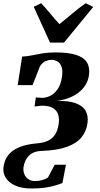

<svg xmlns="http://www.w3.org/2000/svg" viewBox="-74 -860 596 1150"><path d="M113.5 269Q56.5 269 17.5 251.5Q-21.5 234 -39.8 204.5Q-58 175 -53 140.5Q-48.5 107.5 -34 83Q-19.5 58.5 5.2 41.2Q30 24 66 13.2Q102 2.5 149 -1.5Q186.5 -4.5 213.2 -17Q240 -29.5 256 -54.2Q272 -79 277.5 -118Q282.5 -153 273 -177.8Q263.5 -202.5 238.2 -215.5Q213 -228.5 169.5 -226.5L133 -222L140.5 -276.5L176 -274Q201 -273.5 226.5 -285.8Q252 -298 271.5 -326.2Q291 -354.5 297.5 -402.5Q302.5 -437.5 294.8 -459.5Q287 -481.5 270.8 -491.5Q254.5 -501.5 233.5 -501.5Q217 -501.5 198.2 -493.5Q179.5 -485.5 165 -462.5L121 -350H32L58.5 -521Q90 -522.5 119 -528.8Q148 -535 181.5 -540.5Q215 -546 259 -546Q335.5 -546 381.8 -531.2Q428 -516.5 446.5 -486.5Q465 -456.5 459 -410.5Q454.5 -377.5 437.8 -350.8Q421 -324 394.8 -304.2Q368.5 -284.5 335.5 -272.2Q302.5 -260 264.5 -255Q337.5 -257.5 380.2 -241.5Q423 -225.5 439.5 -194.8Q456 -164 450 -122Q443.5 -74.5 415 -38.5Q386.5 -2.5 328.5 19Q270.5 40.5 174 44Q148 45 129 53Q110 61 97.2 74.5Q84.5 88 77.2 104.8Q70 121.5 67 140Q64 161.5 71 181Q78 200.5 94.8 212.5Q111.5 224.5 136 224.5Q158 224.5 178.8 218.8Q199.5 213 213.5 203L253.5 126.5H321L300 236Q283 243 257.8 250.8Q232.5 258.5 197 263.8Q161.5 269 113.5 269ZM128 -819.5 172.5 -840.5Q199.5 -812 226.8 -779Q254 -746 282 -715.5Q322 -747 360.2 -779.8Q398.5 -812.5 439.5 -840.5L484.5 -818.5L309.5 -605H225.5Z"/></svg>

Font: Merriweather 72pt Black
Style: Italic
Weight: 900
Italic angle: -7.8°
Version: Version 2.101